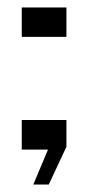

<svg xmlns="http://www.w3.org/2000/svg" viewBox="-20 -402 237 516"><path d="M69.5 94 109 0H38.5V-79.5H158.5V-7.5L111 94ZM38.5 -303V-382H158.5V-303Z"/></svg>

Font: Big Shoulders Text ExtraLight
Style: Regular
Weight: 250
Version: Version 2.002